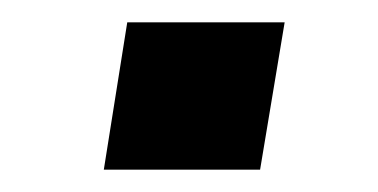

<svg xmlns="http://www.w3.org/2000/svg" viewBox="-20 -356 339 172"><path d="M73 -204 94 -336H235L213 -204Z"/></svg>

Font: Nunito Sans 10pt Expanded SemiBold
Style: Italic
Weight: 600
Width: 7
Italic angle: -9°
Designer: Vernon Adams
Foundry: Vernon Adams
Version: Version 3.101;gftools[0.9.27]